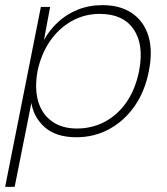

<svg xmlns="http://www.w3.org/2000/svg" viewBox="-27 -527 649 747"><path d="M94 -134 97 -136 30 200H-7L132 -500H168L144 -371Q164 -408 196.5 -439Q229 -470 273.5 -488.5Q318 -507 372 -507Q441 -507 487 -475.5Q533 -444 550.5 -386.5Q568 -329 552 -250Q537 -172 497 -114.5Q457 -57 398.5 -25Q340 7 270 7Q190 7 145.5 -33.5Q101 -74 94 -134ZM514 -250Q534 -353 493 -413Q452 -473 361 -473Q302 -473 252 -445Q202 -417 167.5 -367Q133 -317 119 -250Q107 -183 121.5 -133Q136 -83 175 -55Q214 -27 272 -27Q333 -27 383 -54.5Q433 -82 466.5 -131.5Q500 -181 514 -250Z"/></svg>

Font: Albert Sans ExtraLight
Style: Italic
Weight: 250
Italic angle: -11.25°
Designer: Andreas Rasmussen
Foundry: a.Foundry
Version: Version 1.025